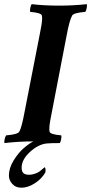

<svg xmlns="http://www.w3.org/2000/svg" viewBox="-30 -666 427 899"><path d="M256.8 -32.2Q258.8 -27.3 256.3 -13.9Q253.9 -0.5 250 3.9Q203.1 3.9 187.5 5.9Q148.4 10.3 109.9 45.9Q71.3 81.5 71.3 119.1Q71.3 136.7 79.6 144.5Q87.9 152.3 106.4 152.3Q120.6 152.3 134.3 147.2Q147.9 142.1 155.3 136.7Q162.6 131.3 170.4 124.3Q178.2 117.2 178.7 117.2Q183.1 118.7 183.3 129.2Q183.6 139.6 181.6 142.6Q164.6 171.9 132.6 192.4Q100.6 212.9 70.3 212.9Q43.5 212.9 27.6 195.3Q11.7 177.7 11.7 156.2Q11.7 121.1 33.7 85.4Q55.7 49.8 80.1 28.6Q104.5 7.3 126 -3.9Q57.6 -3.9 -8.8 3.9Q-11.2 -0.5 -8.3 -13.9Q-5.4 -27.3 -1 -32.2Q53.7 -36.6 60.5 -49.8Q71.8 -69.8 85 -141.6L155.3 -501Q156.2 -505.9 158.4 -517.8Q160.6 -529.8 161.6 -534.4Q162.6 -539.1 164.1 -548.3Q165.5 -557.6 166 -562Q166.5 -566.4 167 -573Q167.5 -579.6 167.2 -584.2Q167 -588.9 166 -592.8Q164.1 -606 111.3 -610.4Q109.4 -615.2 111.8 -628.7Q114.3 -642.1 118.2 -646.5Q177.7 -639.6 247.1 -639.6Q312.5 -639.6 376 -646.5Q378.4 -642.1 376 -628.7Q373.5 -615.2 369.1 -610.4Q314.5 -606 307.6 -592.8Q294.9 -569.8 282.2 -501L212.9 -141.6Q211.9 -136.7 209.7 -124.8Q207.5 -112.8 206.5 -108.2Q205.6 -103.5 204.1 -94.2Q202.6 -85 202.1 -80.6Q201.7 -76.2 201.2 -69.6Q200.7 -63 200.9 -58.3Q201.2 -53.7 202.1 -49.8Q204.1 -36.6 256.8 -32.2Z"/></svg>

Font: Crimson
Style: BoldItalic
Weight: 700
Italic angle: -11°
Version: Version 0.8